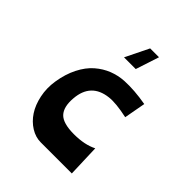

<svg xmlns="http://www.w3.org/2000/svg" viewBox="-310 -1406 1610 1610"><g transform="rotate(45 495.5 -601.0)"><path d="M534 -1204H639L571 -996H432ZM829 -839 794 -648Q656 -678 580 -669Q390 -647 375 -452Q366 -344 413.5 -293.5Q461 -243 591 -243Q717 -243 801 -286L811 2H443Q381 2 324 -33.5Q267 -69 228 -128.5Q189 -188 171.5 -271.5Q154 -355 168 -444Q184 -547 224.5 -627Q265 -707 321 -755.5Q377 -804 441 -829Q505 -854 575 -858Q688 -864 829 -839Z"/></g></svg>

Font: OpenDyslexic
Style: Bold
Weight: 800
Designer: Abbie Gonzalez
Version: Version 0.920;hotconv 1.0.109;makeotfexe 2.5.65596